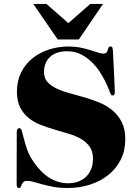

<svg xmlns="http://www.w3.org/2000/svg" viewBox="-20 -927 688 963"><path d="M269.5 -729 147 -907.2H212.9L322.8 -811L432.6 -907.2H496.6L375.5 -729ZM64 -261.2Q64 -274.4 67.6 -279.3Q71.3 -284.2 76.7 -284.2Q85.4 -284.2 89.6 -269.8Q93.8 -255.4 99.6 -231.7Q105.5 -208 116 -177.5Q126.5 -147 148.4 -115.2Q184.6 -62 228.3 -34.9Q272 -7.8 322.8 -7.8Q347.7 -7.8 369.9 -15.4Q392.1 -22.9 409.2 -38.3Q426.3 -53.7 436.3 -76.7Q446.3 -99.6 446.3 -130.9Q446.3 -167.5 429.9 -190.9Q413.6 -214.4 386.7 -230Q359.9 -245.6 325.4 -255.9Q291 -266.1 255.4 -276.6Q219.7 -287.1 185.3 -300.3Q150.9 -313.5 124.3 -334.7Q97.7 -356 81.3 -387.9Q64.9 -419.9 64.9 -467.8Q64.9 -521 85.7 -563Q106.4 -605 142.1 -634Q177.7 -663.1 225.1 -678.5Q272.5 -693.8 325.7 -693.8Q356.4 -693.8 383.3 -688.2Q410.2 -682.6 432.1 -676Q454.1 -669.4 470.5 -663.8Q486.8 -658.2 496.6 -658.2Q509.8 -658.2 514.2 -663.8Q518.6 -669.4 520.5 -676Q522.5 -682.6 524.4 -688.2Q526.4 -693.8 534.7 -693.8Q541.5 -693.8 543.5 -688.5Q545.4 -683.1 546.4 -671.9Q549.3 -610.8 551.3 -572.3Q553.2 -533.7 554.2 -511.2Q555.2 -488.8 555.4 -478.5Q555.7 -468.3 555.7 -463.9Q555.7 -456.5 553.5 -452.4Q551.3 -448.2 543.5 -448.2Q540 -448.2 537.6 -451.4Q535.2 -454.6 532.7 -460.4Q530.3 -466.3 527.3 -474.9Q524.4 -483.4 519.5 -494.1Q507.3 -522.5 488.8 -553.5Q470.2 -584.5 445.3 -610.4Q420.4 -636.2 388.7 -653.1Q356.9 -669.9 317.4 -669.9Q261.7 -669.9 231.2 -641.8Q200.7 -613.8 200.7 -564.9Q200.7 -534.7 218.3 -515.4Q235.8 -496.1 264.4 -482.7Q293 -469.2 329.6 -459.5Q366.2 -449.7 404.5 -438.5Q442.9 -427.2 479.5 -412.1Q516.1 -397 544.7 -373Q573.2 -349.1 590.8 -314.2Q608.4 -279.3 608.4 -228Q608.4 -172.4 586.2 -127.4Q564 -82.5 524.7 -50.5Q485.4 -18.6 432.1 -1.2Q378.9 16.1 316.4 16.1Q280.3 16.1 249.8 10.5Q219.2 4.9 194.3 -2Q169.4 -8.8 149.9 -14.4Q130.4 -20 115.7 -20Q103.5 -20 97.9 -14.4Q92.3 -8.8 89.4 -2Q86.4 4.9 84 10.5Q81.5 16.1 75.7 16.1Q69.3 16.1 66.4 11.7Q63.5 7.3 63.5 -3.9Z"/></svg>

Font: XB Zar
Style: Bold
Weight: 700
Designer: Behnam
Foundry: Irmug
Version: Version 8.005 2009